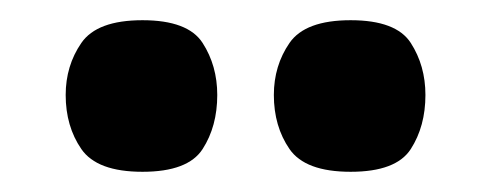

<svg xmlns="http://www.w3.org/2000/svg" viewBox="-20 -625 486 190"><path d="M121 -455Q76 -455 60.5 -477.5Q45 -500 45 -531Q45 -560 60.5 -582.5Q76 -605 121 -605Q166 -605 180.5 -582.5Q195 -560 195 -531Q195 -500 180.5 -477.5Q166 -455 121 -455ZM327 -455Q282 -455 266.5 -477.5Q251 -500 251 -531Q251 -560 266.5 -582.5Q282 -605 327 -605Q372 -605 386.5 -582.5Q401 -560 401 -531Q401 -500 386.5 -477.5Q372 -455 327 -455Z"/></svg>

Font: Darker Grotesque Light Black
Style: Regular
Weight: 900
Version: Version 1.000;gftools[0.9.28]